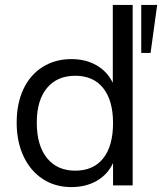

<svg xmlns="http://www.w3.org/2000/svg" viewBox="-20 -756 661 783"><path d="M440 -736H521V0H441V-91Q419 -44 374.5 -18.5Q330 7 271 7Q205 7 154.5 -26Q104 -59 76 -118.5Q48 -178 48 -256Q48 -334 75.5 -392.5Q103 -451 154 -483Q205 -515 271 -515Q330 -515 374 -489.5Q418 -464 440 -418ZM556 -736H621L594 -540H556ZM441 -254Q441 -346 401 -396.5Q361 -447 287 -447Q213 -447 171.5 -397Q130 -347 130 -256Q130 -163 171.5 -111.5Q213 -60 287 -60Q361 -60 401 -110.5Q441 -161 441 -254Z"/></svg>

Font: Muli
Style: Regular
Weight: 400
Designer: Vernon Adams
Foundry: Vernon Adams
Version: Version 2.000